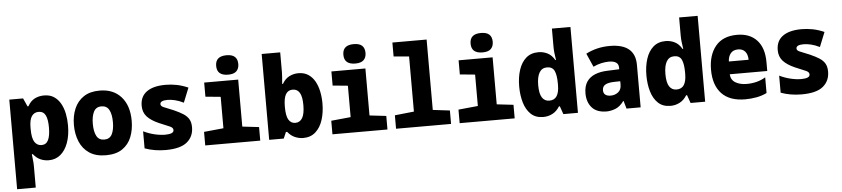

<svg xmlns="http://www.w3.org/2000/svg" viewBox="-52 -1115 7423 1693"><g transform="rotate(-5 3659.5 -268.0)"><path d="M41 240V-553H163L196 -480H204Q228 -524 265 -543.5Q302 -563 349 -563Q401 -563 436.5 -539.5Q472 -516 494.5 -476Q517 -436 527 -386Q537 -336 537 -282Q537 -193 513 -127.5Q489 -62 445.5 -26Q402 10 342 10Q303 10 268 -5.5Q233 -21 206 -56H197Q198 -42 202 -10.5Q206 21 206 47V240ZM290 -129Q331 -129 349.5 -167Q368 -205 368 -278Q368 -351 349.5 -387Q331 -423 288 -423Q250 -423 228 -392Q206 -361 206 -292V-278Q206 -197 228.5 -163Q251 -129 290 -129Z M848 10Q759 10 701.5 -28.5Q644 -67 616.5 -133Q589 -199 589 -280Q589 -361 616.5 -425Q644 -489 699.5 -526Q755 -563 841 -563Q962 -563 1031 -485.5Q1100 -408 1100 -273Q1100 -194 1074.5 -130Q1049 -66 993.5 -28Q938 10 848 10ZM845 -129Q893 -129 913.5 -168.5Q934 -208 934 -276Q934 -345 913 -384Q892 -423 845 -423Q797 -423 776.5 -383Q756 -343 756 -276Q756 -207 777 -168Q798 -129 845 -129Z M1376 10Q1328 10 1282 2.5Q1236 -5 1192 -21V-172Q1239 -149 1289.5 -137Q1340 -125 1384 -125Q1419 -125 1439.5 -133Q1460 -141 1460 -160Q1460 -182 1428 -194.5Q1396 -207 1336 -233Q1268 -263 1233.5 -301Q1199 -339 1199 -397Q1199 -479 1257.5 -521Q1316 -563 1424 -563Q1473 -563 1522 -553.5Q1571 -544 1624 -521L1572 -392Q1532 -412 1496 -420.5Q1460 -429 1431 -429Q1365 -429 1365 -397Q1365 -379 1391 -368.5Q1417 -358 1478 -333Q1528 -311 1560.5 -290Q1593 -269 1609 -241Q1625 -213 1625 -170Q1625 -88 1566 -39Q1507 10 1376 10Z M1983 -604Q1884 -604 1884 -690Q1884 -776 1983 -776Q2033 -776 2056.5 -754Q2080 -732 2080 -690Q2080 -650 2057 -627Q2034 -604 1983 -604ZM1727 0V-120L1900 -137V-415L1766 -428V-553H2067V-137L2214 -120V0Z M2594 10Q2558 10 2522 -5Q2486 -20 2457 -56H2446L2422 0H2293V-760H2457V-582Q2457 -566 2455 -542Q2453 -518 2450 -481H2457Q2482 -525 2520 -544Q2558 -563 2600 -563Q2651 -563 2687 -539.5Q2723 -516 2745.5 -476Q2768 -436 2778.5 -385Q2789 -334 2789 -279Q2789 -200 2768 -134Q2747 -68 2703.5 -29Q2660 10 2594 10ZM2536 -129Q2577 -129 2598.5 -165.5Q2620 -202 2620 -279Q2620 -353 2599.5 -388Q2579 -423 2537 -423Q2497 -423 2476.5 -389Q2456 -355 2456 -278Q2456 -197 2477 -163Q2498 -129 2536 -129Z M3109 -604Q3010 -604 3010 -690Q3010 -776 3109 -776Q3159 -776 3182.5 -754Q3206 -732 3206 -690Q3206 -650 3183 -627Q3160 -604 3109 -604ZM2853 0V-120L3026 -137V-415L2892 -428V-553H3193V-137L3340 -120V0Z M3416 0V-119L3586 -137V-625L3450 -637V-760H3753V-137L3903 -119V0Z M4235 -604Q4136 -604 4136 -690Q4136 -776 4235 -776Q4285 -776 4308.5 -754Q4332 -732 4332 -690Q4332 -650 4309 -627Q4286 -604 4235 -604ZM3979 0V-120L4152 -137V-415L4018 -428V-553H4319V-137L4466 -120V0Z M4719 10Q4651 10 4609.5 -29.5Q4568 -69 4549 -134Q4530 -199 4530 -276Q4530 -357 4551 -422Q4572 -487 4615 -525Q4658 -563 4725 -563Q4767 -563 4804.5 -544.5Q4842 -526 4868 -481H4874Q4868 -519 4865 -545.5Q4862 -572 4862 -601V-760H5026V0H4897L4872 -71H4864Q4838 -29 4800 -9.5Q4762 10 4719 10ZM4784 -129Q4830 -129 4851 -162.5Q4872 -196 4872 -259V-274Q4872 -347 4854.5 -385Q4837 -423 4789 -423Q4743 -423 4720.5 -384Q4698 -345 4698 -273Q4698 -198 4720.5 -163.5Q4743 -129 4784 -129Z M5280 10Q5193 10 5150 -38.5Q5107 -87 5107 -165Q5107 -228 5133.5 -267.5Q5160 -307 5207.5 -326Q5255 -345 5317 -347L5422 -351V-366Q5422 -426 5336 -426Q5305 -426 5269 -418Q5233 -410 5198 -393L5145 -513Q5241 -563 5356 -563Q5581 -563 5581 -376V0H5456L5436 -69H5433Q5397 -20 5355.5 -5Q5314 10 5280 10ZM5327 -126Q5365 -126 5393.5 -148Q5422 -170 5422 -215V-245L5369 -244Q5317 -243 5290 -228Q5263 -213 5263 -179Q5263 -152 5280 -139Q5297 -126 5327 -126Z M5845 10Q5777 10 5735.5 -29.5Q5694 -69 5675 -134Q5656 -199 5656 -276Q5656 -357 5677 -422Q5698 -487 5741 -525Q5784 -563 5851 -563Q5893 -563 5930.5 -544.5Q5968 -526 5994 -481H6000Q5994 -519 5991 -545.5Q5988 -572 5988 -601V-760H6152V0H6023L5998 -71H5990Q5964 -29 5926 -9.5Q5888 10 5845 10ZM5910 -129Q5956 -129 5977 -162.5Q5998 -196 5998 -259V-274Q5998 -347 5980.5 -385Q5963 -423 5915 -423Q5869 -423 5846.5 -384Q5824 -345 5824 -273Q5824 -198 5846.5 -163.5Q5869 -129 5910 -129Z M6507 10Q6369 10 6298.5 -64.5Q6228 -139 6228 -276Q6228 -406 6292.5 -484.5Q6357 -563 6483 -563Q6595 -563 6658 -495Q6721 -427 6721 -300V-222H6389Q6392 -171 6432.5 -147.5Q6473 -124 6531 -124Q6578 -124 6620.5 -135Q6663 -146 6698 -168V-29Q6655 -8 6606 1Q6557 10 6507 10ZM6566 -335Q6565 -384 6542.5 -409Q6520 -434 6481 -434Q6438 -434 6415.5 -407Q6393 -380 6391 -335Z M7006 10Q6958 10 6912 2.5Q6866 -5 6822 -21V-172Q6869 -149 6919.5 -137Q6970 -125 7014 -125Q7049 -125 7069.5 -133Q7090 -141 7090 -160Q7090 -182 7058 -194.5Q7026 -207 6966 -233Q6898 -263 6863.5 -301Q6829 -339 6829 -397Q6829 -479 6887.5 -521Q6946 -563 7054 -563Q7103 -563 7152 -553.5Q7201 -544 7254 -521L7202 -392Q7162 -412 7126 -420.5Q7090 -429 7061 -429Q6995 -429 6995 -397Q6995 -379 7021 -368.5Q7047 -358 7108 -333Q7158 -311 7190.5 -290Q7223 -269 7239 -241Q7255 -213 7255 -170Q7255 -88 7196 -39Q7137 10 7006 10Z"/></g></svg>

Font: Noto Sans Mono SemiCondensed Black
Style: Regular
Weight: 900
Width: 4
Designer: Monotype Design Team
Foundry: Monotype Imaging Inc.
Version: Version 2.014; ttfautohint (v1.8.4.7-5d5b)